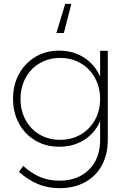

<svg xmlns="http://www.w3.org/2000/svg" viewBox="-20 -786 672 1001"><path d="M542 -521V-57Q542 19 511 76Q480 133 423 164Q366 195 290 195Q229 195 177.5 173.5Q126 152 79 110L101 79Q143 117 188.5 136.5Q234 156 289 156Q386 156 444 98.5Q502 41 502 -56V-155Q475 -92 419 -56.5Q363 -21 289 -21Q220 -21 165 -53Q110 -85 79 -142Q48 -199 48 -271Q48 -343 79 -400Q110 -457 164.5 -489.5Q219 -522 288 -522Q362 -522 418 -486Q474 -450 502 -387V-521ZM502 -270Q502 -331 475 -380Q448 -429 400.5 -456.5Q353 -484 294 -484Q235 -484 187.5 -456.5Q140 -429 113.5 -380Q87 -331 87 -270Q87 -209 113.5 -160.5Q140 -112 187 -84.5Q234 -57 294 -57Q353 -57 400.5 -84.5Q448 -112 475 -160.5Q502 -209 502 -270ZM313 -614H274L320 -766H352Z"/></svg>

Font: Montserrat arm2 ExtraLight
Style: Regular
Weight: 275
Designer: Julieta Ulanovsky
Foundry: Julieta Ulanovsky
Version: Version 6.000